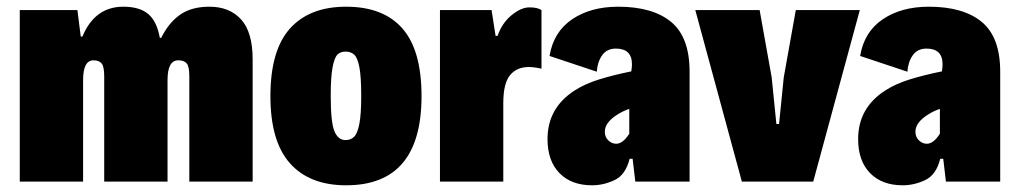

<svg xmlns="http://www.w3.org/2000/svg" viewBox="-20 -542 3042 573"><path d="M39 -512H211L221 -433H226Q263 -522 348 -522Q396 -522 422 -500.5Q448 -479 457 -429H461Q484 -475 518 -498.5Q552 -522 605 -522Q665 -522 699.5 -484Q734 -446 734 -365V0H545V-315Q545 -344 537 -353Q529 -362 512 -362Q480 -362 480 -303V0H291V-314Q291 -344 283 -353Q275 -362 259 -362Q228 -362 228 -303V0H39Z M787 -255Q787 -392 845.5 -457Q904 -522 1013 -522Q1124 -522 1181 -457Q1238 -392 1238 -255Q1238 11 1013 11Q904 11 845.5 -54.5Q787 -120 787 -255ZM1058 -256Q1058 -313 1052.5 -341.5Q1047 -370 1037 -379Q1027 -388 1011 -388Q996 -388 987 -379Q978 -370 972.5 -341Q967 -312 967 -256Q967 -177 978 -150.5Q989 -124 1011 -124Q1027 -124 1037 -134Q1047 -144 1052.5 -172.5Q1058 -201 1058 -256Z M1293 -512H1447L1459 -435H1465Q1478 -473 1506.5 -496.5Q1535 -520 1560 -520Q1584 -520 1596 -512V-337Q1574 -342 1558 -342Q1522 -342 1502 -317.5Q1482 -293 1482 -234V0H1293Z M2038 -328V0H1876L1868 -68H1859Q1847 -20 1814 -4.5Q1781 11 1747 11Q1685 11 1649.5 -25.5Q1614 -62 1614 -127Q1614 -220 1695 -272Q1726 -292 1768 -305Q1810 -318 1864 -329Q1866 -343 1866 -350Q1866 -397 1818 -397Q1791 -397 1777 -377Q1763 -357 1761 -328L1620 -375Q1632 -447 1687.5 -484.5Q1743 -522 1825 -522Q1928 -522 1983 -476.5Q2038 -431 2038 -328ZM1858 -143V-217Q1842 -212 1824 -201Q1785 -177 1785 -149Q1785 -133 1795.5 -123Q1806 -113 1819 -113Q1839 -113 1858 -143Z M2055 -512H2247L2283 -311L2297 -172H2305L2319 -311L2355 -512H2546L2407 0H2194Z M2965 -328V0H2803L2795 -68H2786Q2774 -20 2741 -4.5Q2708 11 2674 11Q2612 11 2576.5 -25.5Q2541 -62 2541 -127Q2541 -220 2622 -272Q2653 -292 2695 -305Q2737 -318 2791 -329Q2793 -343 2793 -350Q2793 -397 2745 -397Q2718 -397 2704 -377Q2690 -357 2688 -328L2547 -375Q2559 -447 2614.5 -484.5Q2670 -522 2752 -522Q2855 -522 2910 -476.5Q2965 -431 2965 -328ZM2785 -143V-217Q2769 -212 2751 -201Q2712 -177 2712 -149Q2712 -133 2722.5 -123Q2733 -113 2746 -113Q2766 -113 2785 -143Z"/></svg>

Font: Decalotype Black
Style: Regular
Weight: 900
Designer: Alfredo Marco Pradil
Foundry: Alfredo Marco Pradil
Version: Version 1.0